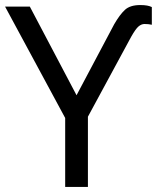

<svg xmlns="http://www.w3.org/2000/svg" viewBox="-20 -740 632 760"><path d="M238 0V-273L0 -714H98L283 -363L432 -644Q454 -682 474.5 -701Q495 -720 535 -720Q551 -720 562 -718Q573 -716 581 -712V-642Q569 -645 552 -645Q540 -645 528.5 -635.5Q517 -626 499 -594L328 -278V0Z"/></svg>

Font: Noto Sans Historical
Style: Regular
Weight: 400
Designer: Monotype Design Team
Foundry: Monotype Imaging Inc.
Version: Version 2.013; ttfautohint (v1.8.4.7-5d5b)